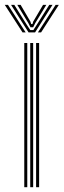

<svg xmlns="http://www.w3.org/2000/svg" viewBox="-43 -779 265 799"><path d="M107.2 0V-600H119.8V0ZM58 0V-600H70.5V0ZM82.8 0V-600H95V0ZM-23.2 -758.8H-9.8L63.8 -644.2H50.8ZM3 -758.8H16.5L69.8 -673.8L83 -653.8H95.8L108.8 -673.8L162 -758.8H175.5L103 -644.2H75.8ZM29 -758.8H42.8L83.5 -689.2L86.8 -678.8H92.2L95.2 -689.2L136.2 -758.8H149.8L103.5 -682.5L95 -665.5H83.8L75.2 -682.5ZM188.5 -758.8H201.8L128 -644.2H114.8Z"/></svg>

Font: Big Shoulders Inline Text Thin Light
Style: Regular
Weight: 300
Version: Version 2.002